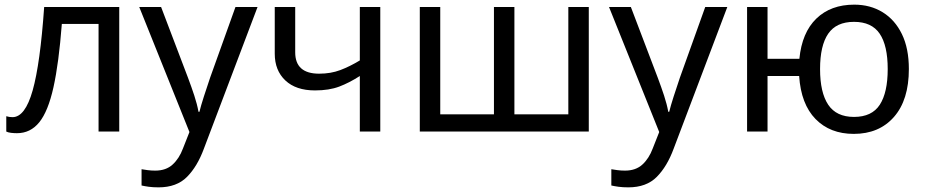

<svg xmlns="http://www.w3.org/2000/svg" viewBox="-20 -566 3985 826"><path d="M493 0H404V-463H246Q233 -294 210 -190.5Q187 -87 149 -40Q111 7 53 7Q40 7 27.5 5.5Q15 4 7 0V-66Q13 -64 20 -63Q27 -62 34 -62Q88 -62 120.5 -177Q153 -292 170 -536H493Z M579 -536H673L789 -231Q804 -191 816 -154.5Q828 -118 834 -85H838Q844 -110 857 -150.5Q870 -191 884 -232L993 -536H1088L857 74Q829 150 784.5 195Q740 240 662 240Q638 240 620 237.5Q602 235 589 232V162Q600 164 615.5 166Q631 168 648 168Q694 168 722.5 142Q751 116 767 73L795 2Z M1250 -341Q1250 -249 1353 -249Q1403 -249 1444 -264.5Q1485 -280 1528 -306V-536H1616V0H1528V-239Q1483 -210 1439.5 -193.5Q1396 -177 1335 -177Q1253 -177 1207.5 -220Q1162 -263 1162 -335V-536H1250Z M2513 -536V0H1786V-536H1874V-74H2105V-536H2193V-74H2425V-536Z M2600 -536H2694L2810 -231Q2825 -191 2837 -154.5Q2849 -118 2855 -85H2859Q2865 -110 2878 -150.5Q2891 -191 2905 -232L3014 -536H3109L2878 74Q2850 150 2805.5 195Q2761 240 2683 240Q2659 240 2641 237.5Q2623 235 2610 232V162Q2621 164 2636.5 166Q2652 168 2669 168Q2715 168 2743.5 142Q2772 116 2788 73L2816 2Z M3890 -269Q3890 -136 3826 -63Q3762 10 3653 10Q3551 10 3488.5 -54Q3426 -118 3418 -239H3282V0H3194V-536H3282V-313H3419Q3430 -426 3492 -486Q3554 -546 3655 -546Q3724 -546 3777 -513.5Q3830 -481 3860 -419.5Q3890 -358 3890 -269ZM3508 -269Q3508 -168 3543 -115.5Q3578 -63 3654 -63Q3731 -63 3765 -115.5Q3799 -168 3799 -269Q3799 -370 3764.5 -421Q3730 -472 3654 -472Q3578 -472 3543 -421Q3508 -370 3508 -269Z"/></svg>

Font: Noto Sans
Style: Regular
Weight: 400
Designer: Monotype Design Team
Foundry: Monotype Imaging Inc.
Version: Version 2.007